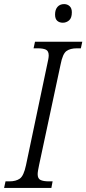

<svg xmlns="http://www.w3.org/2000/svg" viewBox="-39 -918 422 938"><path d="M-19 0 -12 -32H7Q39 -32 58 -45.5Q77 -59 88 -111L192 -605Q195 -618 197 -629Q199 -640 199 -647Q199 -669 185 -675.5Q171 -682 145 -682H125L132 -714H363L356 -682H337Q304 -682 285.5 -668.5Q267 -655 257 -603L152 -112Q149 -98 147 -86Q145 -74 145 -67Q145 -45 159.5 -38.5Q174 -32 199 -32H218L212 0ZM268 -807Q251 -807 240.5 -816.5Q230 -826 230 -847Q230 -871 242 -884.5Q254 -898 274 -898Q290 -898 301 -888Q312 -878 312 -858Q312 -830 298.5 -818.5Q285 -807 268 -807Z"/></svg>

Font: Noto Serif Condensed Light
Style: Italic
Weight: 300
Width: 3
Italic angle: -12°
Designer: Monotype Design Team
Foundry: Monotype Imaging Inc.
Version: Version 2.014; ttfautohint (v1.8.4.7-5d5b)